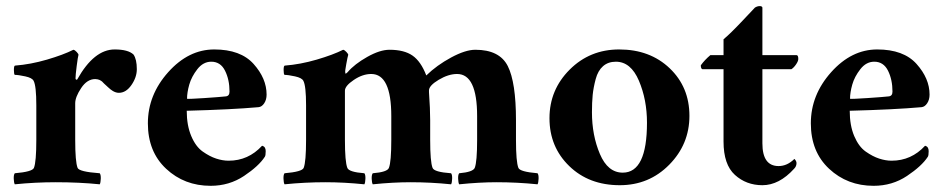

<svg xmlns="http://www.w3.org/2000/svg" viewBox="-20 -598 3086 627"><path d="M354.5 -436.5Q398.4 -436.5 416 -419.9Q426.8 -404.3 426.8 -372.1Q426.8 -345.7 409.2 -320.3Q391.6 -294.9 368.2 -294.9Q363.3 -294.9 358.4 -296.4Q353.5 -297.9 348.6 -300.8Q343.8 -303.7 340.8 -306.2Q337.9 -308.6 333 -313Q328.1 -317.4 326.2 -319.3Q324.2 -321.3 320.8 -324.2Q317.4 -327.1 315.9 -329.1Q314.5 -331.1 311 -333.5Q307.6 -335.9 305.2 -336.9Q302.7 -337.9 298.8 -338.9Q294.9 -339.8 291 -339.8Q264.6 -339.8 245.1 -310.5Q225.6 -281.2 225.6 -260.7V-141.6Q225.6 -69.3 233.4 -49.8Q238.3 -37.1 305.7 -32.2Q309.6 -27.3 309.1 -14.2Q308.6 -1 305.7 3.9Q239.3 -2.9 162.1 -2.9Q94.7 -2.9 28.3 3.9Q25.4 -1 24.9 -14.2Q24.4 -27.3 28.3 -32.2Q85.9 -37.1 90.8 -49.8Q98.6 -69.3 98.6 -141.6V-253.9Q98.6 -317.4 89.8 -334Q85 -343.8 62.5 -348.6Q40 -353.5 28.3 -353.5Q25.4 -355.5 25.4 -369.6Q25.4 -383.8 29.3 -383.8Q80.1 -387.7 133.3 -403.3Q186.5 -418.9 219.7 -435.5Q224.6 -434.6 230.5 -428.2Q236.3 -421.9 236.3 -418.9Q234.4 -413.1 230.5 -382.8Q226.6 -352.5 226.6 -341.8Q226.6 -338.9 229 -337.9Q231.4 -336.9 232.4 -338.9Q287.1 -436.5 354.5 -436.5Z M590.8 -275.4Q597.7 -274.4 648.4 -277.8Q699.2 -281.2 716.8 -283.2Q729.5 -284.2 729.5 -298.8Q729.5 -337.9 714.8 -367.2Q700.2 -396.5 669.9 -396.5Q643.6 -396.5 624.5 -372.1Q605.5 -347.7 598.1 -321.8Q590.8 -295.9 590.8 -275.4ZM589.8 -236.3Q589.8 -188.5 604.5 -153.8Q619.1 -119.1 642.1 -103Q665 -86.9 686 -80.1Q707 -73.2 726.6 -73.2Q791 -73.2 835.9 -122.1Q847.7 -119.1 847.7 -104.5Q847.7 -89.8 844.7 -85.9Q825.2 -55.7 776.9 -23.4Q728.5 8.8 668 8.8Q582 8.8 522.5 -46.9Q462.9 -102.5 462.9 -195.3Q462.9 -288.1 529.3 -362.3Q595.7 -436.5 679.7 -436.5Q765.6 -436.5 808.1 -389.2Q850.6 -341.8 850.6 -289.1Q850.6 -272.5 842.8 -260.7Q835 -249 824.2 -248Q736.3 -240.2 589.8 -236.3Z M1252 -435.5Q1299.8 -435.5 1327.1 -416.5Q1354.5 -397.5 1372.1 -351.6Q1406.2 -384.8 1453.1 -410.2Q1500 -435.5 1532.2 -435.5Q1611.3 -435.5 1638.2 -382.3Q1665 -329.1 1665 -205.1V-141.6Q1665 -69.3 1672.9 -49.8Q1677.7 -37.1 1735.4 -32.2Q1739.3 -27.3 1738.8 -14.2Q1738.3 -1 1735.4 3.9Q1668.9 -2.9 1601.6 -2.9Q1545.9 -2.9 1479.5 3.9Q1476.6 -1 1476.1 -14.2Q1475.6 -27.3 1479.5 -32.2Q1524.4 -36.1 1530.3 -49.8Q1538.1 -69.3 1538.1 -141.6V-218.8Q1538.1 -356.4 1472.7 -356.4Q1444.3 -356.4 1412.6 -337.4Q1380.9 -318.4 1380.9 -302.7V-296.9Q1384.8 -242.2 1384.8 -205.1V-141.6Q1384.8 -69.3 1392.6 -49.8Q1397.5 -36.1 1453.1 -32.2Q1457 -27.3 1456.5 -14.2Q1456.1 -1 1453.1 3.9Q1386.7 -2.9 1321.3 -2.9Q1263.7 -2.9 1197.3 3.9Q1194.3 -1 1193.8 -14.2Q1193.4 -27.3 1197.3 -32.2Q1245.1 -36.1 1250 -49.8Q1257.8 -69.3 1257.8 -141.6V-218.8Q1257.8 -356.4 1192.4 -356.4Q1164.1 -356.4 1135.3 -336.9Q1106.4 -317.4 1106.4 -301.8V-141.6Q1106.4 -69.3 1114.3 -49.8Q1119.1 -36.1 1169.9 -32.2Q1173.8 -27.3 1173.3 -14.2Q1172.9 -1 1169.9 3.9Q1103.5 -2.9 1043 -2.9Q975.6 -2.9 909.2 3.9Q906.2 -1 905.8 -14.2Q905.3 -27.3 909.2 -32.2Q966.8 -37.1 971.7 -49.8Q979.5 -69.3 979.5 -141.6V-253.9Q979.5 -317.4 970.7 -334Q965.8 -343.8 943.4 -348.6Q920.9 -353.5 909.2 -353.5Q906.2 -355.5 906.2 -369.6Q906.2 -383.8 910.2 -383.8Q960.9 -387.7 1014.2 -403.3Q1067.4 -418.9 1100.6 -435.5Q1105.5 -434.6 1111.3 -428.2Q1117.2 -421.9 1117.2 -418.9Q1115.2 -413.1 1110.8 -388.7Q1106.4 -364.3 1107.4 -363.3Q1107.4 -358.4 1108.4 -357.4Q1110.4 -357.4 1115.2 -362.3Q1137.7 -388.7 1179.2 -412.1Q1220.7 -435.5 1252 -435.5Z M1991.2 -396.5Q1965.8 -396.5 1949.2 -381.8Q1932.6 -367.2 1925.3 -339.8Q1918 -312.5 1915.5 -288.1Q1913.1 -263.7 1913.1 -231.4Q1913.1 -156.2 1939 -95.2Q1964.8 -34.2 2013.7 -34.2Q2092.8 -34.2 2092.8 -197.3Q2092.8 -272.5 2066.4 -334.5Q2040 -396.5 1991.2 -396.5ZM2002 -436.5Q2102.5 -436.5 2167 -375Q2231.4 -313.5 2231.4 -219.7Q2231.4 -127 2165.5 -60.1Q2099.6 6.8 2003.9 6.8Q1903.3 6.8 1838.9 -55.7Q1774.4 -118.2 1774.4 -211.9Q1774.4 -304.7 1840.3 -370.6Q1906.2 -436.5 2002 -436.5Z M2469.7 -418Q2469.7 -418 2581.1 -418Q2586.9 -418 2586.9 -405.3Q2586.9 -398.4 2579.6 -387.7Q2572.3 -377 2564.5 -372.1H2469.7V-129.9Q2469.7 -55.7 2522.5 -55.7Q2550.8 -55.7 2574.2 -79.1Q2581.1 -72.3 2581.1 -65.4Q2581.1 -54.7 2573.2 -46.9Q2524.4 6.8 2469.7 6.8Q2417 6.8 2379.9 -26.9Q2342.8 -60.5 2342.8 -135.7V-372.1H2273.4Q2268.6 -374 2268.6 -384.8Q2281.2 -402.3 2299.8 -418Q2299.8 -418 2342.8 -418Q2342.8 -418 2342.8 -469.7Q2365.2 -488.3 2404.8 -530.3Q2444.3 -572.3 2445.3 -573.2Q2453.1 -578.1 2460.9 -578.1Q2468.8 -578.1 2469.7 -573.2Z M2755.9 -275.4Q2762.7 -274.4 2813.5 -277.8Q2864.3 -281.2 2881.8 -283.2Q2894.5 -284.2 2894.5 -298.8Q2894.5 -337.9 2879.9 -367.2Q2865.2 -396.5 2835 -396.5Q2808.6 -396.5 2789.6 -372.1Q2770.5 -347.7 2763.2 -321.8Q2755.9 -295.9 2755.9 -275.4ZM2754.9 -236.3Q2754.9 -188.5 2769.5 -153.8Q2784.2 -119.1 2807.1 -103Q2830.1 -86.9 2851.1 -80.1Q2872.1 -73.2 2891.6 -73.2Q2956.1 -73.2 3001 -122.1Q3012.7 -119.1 3012.7 -104.5Q3012.7 -89.8 3009.8 -85.9Q2990.2 -55.7 2941.9 -23.4Q2893.6 8.8 2833 8.8Q2747.1 8.8 2687.5 -46.9Q2627.9 -102.5 2627.9 -195.3Q2627.9 -288.1 2694.3 -362.3Q2760.7 -436.5 2844.7 -436.5Q2930.7 -436.5 2973.1 -389.2Q3015.6 -341.8 3015.6 -289.1Q3015.6 -272.5 3007.8 -260.7Q3000 -249 2989.3 -248Q2901.4 -240.2 2754.9 -236.3Z"/></svg>

Font: Crimson
Style: Bold
Weight: 700
Version: Version 0.8 ; ttfautohint (v1.00) -l 8 -r 50 -G 200 -x 14 -D